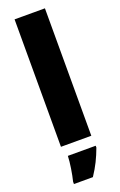

<svg xmlns="http://www.w3.org/2000/svg" viewBox="-184 -808 670 1076"><g transform="rotate(-20 150.5 -269.5)"><path d="M241 0V-760H60V0ZM245 72V61H79C78 100 67 168 57 207V221H170C204 170 225 126 245 72Z"/></g></svg>

Font: Noto Sans Thai Looped SemiCondensed Black
Style: Regular
Weight: 900
Width: 4
Designer: Sasikarn Vongin, Ben Mitchell
Foundry: The Fontpad Ltd
Version: Version 1.001